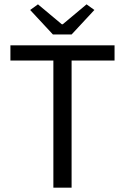

<svg xmlns="http://www.w3.org/2000/svg" viewBox="-20 -865 576 885"><path d="M226 0V-586H28V-656H508V-586H310V0ZM224 -706 119 -819 155 -845 265 -753H269L379 -845L415 -819L310 -706Z"/></svg>

Font: Toshiba Sans
Style: Regular
Weight: 400
Designer: Paul D. Hunt
Foundry: Toshiba Corporation
Version: Version 2.020;PS 2.0;hotconv 1.0.86;makeotf.lib2.5.63406